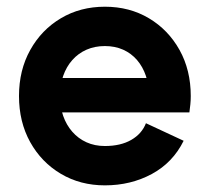

<svg xmlns="http://www.w3.org/2000/svg" viewBox="-20 -540 625 572"><path d="M85.4 -307.6V-205.1H412.6L503.4 -307.6ZM414.8 -172.9Q402.6 -141.4 371 -123.2Q339.4 -105 292.5 -105Q262.2 -105 237.7 -116.1Q213.1 -127.2 195.4 -147.5Q177.7 -167.7 168.2 -194.8Q158.7 -221.9 158.7 -253.9Q158.7 -286.6 168.2 -313.8Q177.7 -341.1 195.4 -361.1Q213.1 -381.1 237.8 -392Q262.5 -402.8 292.5 -402.8Q322.5 -402.8 346.8 -392Q371.1 -381.1 388.3 -361.1Q405.5 -341.1 414.7 -313.8Q423.8 -286.6 423.8 -253.9Q423.8 -240.7 419.9 -228.5Q416 -216.3 412.6 -205.1H544.2Q545.9 -217 547.1 -229.2Q548.3 -241.5 548.3 -253.9Q548.3 -331.1 514.9 -391.1Q481.4 -451.2 423.7 -485.6Q366 -520 292.5 -520Q219.2 -520 161.4 -485.6Q103.5 -451.2 70.1 -391.1Q36.6 -331.1 36.6 -253.9Q36.6 -176.8 69.9 -116.7Q103.3 -56.6 161.3 -22.2Q219.2 12.2 292.5 12.2Q369.6 12.2 432.4 -21.7Q495.1 -55.7 527.1 -120.6Z"/></svg>

Font: Giphurs
Style: Regular
Weight: 400
Version: Version 2.010